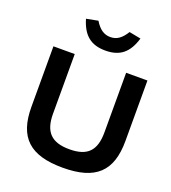

<svg xmlns="http://www.w3.org/2000/svg" viewBox="-128 -777 786 881"><g transform="rotate(20 265.5 -336.0)"><path d="M48 -205C48 -56 117 9 278 9C438 9 507 -56 507 -205V-500H403V-209C403 -120 366 -81 278 -81C190 -81 152 -120 152 -209V-500H48ZM145 -670 202 -681C223 -646 247 -629 278 -629C311 -629 333 -647 354 -681L411 -670C389 -596 349 -563 278 -563C207 -563 167 -596 145 -670Z"/></g></svg>

Font: LT Wave Text Medium
Style: Regular
Weight: 500
Designer: Daniel Lyons
Version: Version 2.5 (Glyphs App)